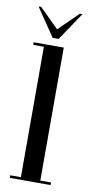

<svg xmlns="http://www.w3.org/2000/svg" viewBox="-79 -695 344 730"><g transform="rotate(10 93.0 -330.5)"><path d="M14.5 0V-10H55.5V-513.5H14.5V-523.5H130.5V-10H172V0ZM82.5 -552.5 9 -661H19L93.5 -587.5L168.5 -661H178.5L105.5 -552.5Z"/></g></svg>

Font: Imbue 100pt
Style: Regular
Weight: 400
Designer: Tyler Finck
Foundry: Etcetera Type Company
Version: Version 1.102; ttfautohint (v1.8.3)